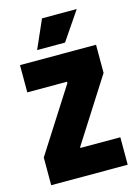

<svg xmlns="http://www.w3.org/2000/svg" viewBox="-108 -756 585 817"><g transform="rotate(-15 184.0 -348.0)"><path d="M14 0V-122L193 -402V-408H18V-528H353V-404L175 -125V-121H351V0ZM228 -571H105L160 -696H313Z"/></g></svg>

Font: Bricolage Grotesque 72pt Condensed ExtraBold
Style: Regular
Weight: 800
Width: 3
Designer: Mathieu Triay
Foundry: Atelier Triay
Version: Version 1.001;gftools[0.9.33.dev8+g029e19f]